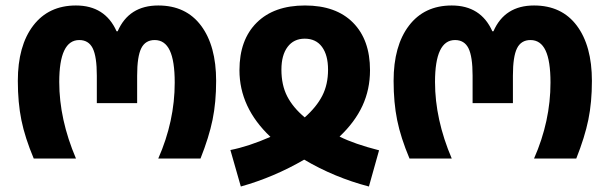

<svg xmlns="http://www.w3.org/2000/svg" viewBox="-20 -578 2223 700"><path d="M45 -283Q45 -411 101 -484.5Q157 -558 257 -558Q363 -558 405 -464H409Q450 -558 557 -558Q658 -558 713 -484.5Q768 -411 768 -283Q768 -205 755 -141.5Q742 -78 711 0H557Q617 -136 617 -277Q617 -356 599 -394Q581 -432 544 -432Q510 -432 495 -402Q480 -372 480 -302V-202H333V-302Q333 -372 318 -402Q303 -432 269 -432Q196 -432 196 -279Q196 -143 257 0H103Q71 -76 58 -140Q45 -204 45 -283Z M820 -31Q886 -44 966 -79Q853 -186 853 -322Q853 -433 916 -495.5Q979 -558 1092 -558Q1205 -558 1267 -495.5Q1329 -433 1329 -322Q1329 -252 1301.5 -192.5Q1274 -133 1218 -80Q1272 -53 1362 -30L1325 102Q1199 69 1089 4Q979 68 858 102ZM1176 -324Q1176 -377 1154 -407Q1132 -437 1091 -437Q1051 -437 1028.5 -407Q1006 -377 1006 -324Q1006 -268 1027 -227Q1048 -186 1091 -150Q1134 -188 1155 -229Q1176 -270 1176 -324Z M1415 -283Q1415 -411 1471 -484.5Q1527 -558 1627 -558Q1733 -558 1775 -464H1779Q1820 -558 1927 -558Q2028 -558 2083 -484.5Q2138 -411 2138 -283Q2138 -205 2125 -141.5Q2112 -78 2081 0H1927Q1987 -136 1987 -277Q1987 -356 1969 -394Q1951 -432 1914 -432Q1880 -432 1865 -402Q1850 -372 1850 -302V-202H1703V-302Q1703 -372 1688 -402Q1673 -432 1639 -432Q1566 -432 1566 -279Q1566 -143 1627 0H1473Q1441 -76 1428 -140Q1415 -204 1415 -283Z"/></svg>

Font: Noto Sans Georgian Bold Narrow
Style: Regular
Weight: 700
Width: 4
Designer: Monotype Design team
Foundry: Monotype Imaging Inc.
Version: Version 1.000